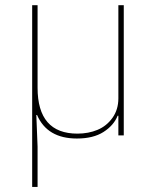

<svg xmlns="http://www.w3.org/2000/svg" viewBox="-20 -526 606 746"><path d="M105 200.2V-505.9H126V-185.1Q126 -6.8 280.8 -6.8Q323.7 -6.8 358.9 -21.5Q394 -36.1 417 -68.1Q439.9 -100.1 439.9 -144V-505.9H460.9V0H439.9V-76.2H437Q421.9 -38.6 382.1 -13.2Q342.3 12.2 278.8 12.2Q163.6 12.2 124 -79.1H121.1L126 43.9V200.2Z"/></svg>

Font: Anuphan Thin
Style: Regular
Weight: 250
Designer: Mike Abbink, Paul van der Laan, Pieter van Rosmalen, Mint Tantisuwanna
Foundry: Bold Monday; Cadson Demak
Version: Version 3.002;hotconv 1.0.109;makeotfexe 2.5.65596